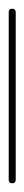

<svg xmlns="http://www.w3.org/2000/svg" viewBox="-20 -420 56 440"><path d="M0 -8H16V-392H0ZM8 -16Q4 -16 2 -14Q0 -12 0 -8Q0 -4 2 -2Q4 0 8 0Q12 0 14 -2Q16 -4 16 -8Q16 -12 14 -14Q12 -16 8 -16ZM8 -400Q4 -400 2 -398Q0 -396 0 -392Q0 -388 2 -386Q4 -384 8 -384Q12 -384 14 -386Q16 -388 16 -392Q16 -396 14 -398Q12 -400 8 -400Z"/></svg>

Font: Wavefont ExtraLight
Style: Regular
Weight: 250
Version: Version 3.004;gftools[0.9.33]